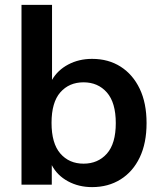

<svg xmlns="http://www.w3.org/2000/svg" viewBox="-20 -756 660 786"><path d="M357 10Q302 10 258 -14Q214 -38 192 -80V0H68V-736H193V-429Q216 -469 259.5 -492Q303 -515 357 -515Q424 -515 474 -483Q524 -451 552 -392.5Q580 -334 580 -252Q580 -170 552 -111.5Q524 -53 473.5 -21.5Q423 10 357 10ZM322 -86Q381 -86 417.5 -127Q454 -168 454 -252Q454 -336 417.5 -377.5Q381 -419 322 -419Q263 -419 227 -378Q191 -337 191 -253Q191 -169 227 -127.5Q263 -86 322 -86Z"/></svg>

Font: MulishBold
Style: Bold
Weight: 700
Designer: Vernon Adams
Foundry: Vernon Adams
Version: Version 3.602; ttfautohint (v1.8.3)